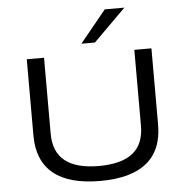

<svg xmlns="http://www.w3.org/2000/svg" viewBox="-61 -1005 1040 1074"><g transform="rotate(-5 458.5 -468.0)"><path d="M459 9Q284 9 196 -63Q108 -135 108 -276V-705H205V-279Q205 -176 268.5 -125.5Q332 -75 458 -75Q586 -75 649 -125.5Q712 -176 712 -279V-705H808V-276Q808 -135 720.5 -63Q633 9 459 9ZM420 -765 567 -945H677L496 -765Z"/></g></svg>

Font: Nunito Sans 10pt Expanded
Style: Regular
Weight: 400
Width: 7
Designer: Vernon Adams
Foundry: Vernon Adams
Version: Version 3.101;gftools[0.9.27]